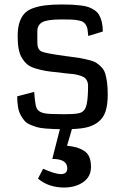

<svg xmlns="http://www.w3.org/2000/svg" viewBox="-20 -571 564 859"><path d="M57 0ZM462 -148Q462 -102 452 -72Q442 -42 418 -24Q394 -6 360.5 0.5Q327 7 275 7Q245 7 226.5 6.5Q208 6 184 4Q160 2 146 -2Q132 -6 115.5 -13Q99 -20 89.5 -31Q80 -42 72 -57Q64 -72 60.5 -93Q57 -114 57 -140L133 -160Q137 -104 143 -89Q152 -69 180 -64Q201 -60 268 -60Q308 -60 328 -63.5Q348 -67 355 -77Q374 -93 374 -187Q374 -201 368.5 -211Q363 -221 354.5 -226Q346 -231 331 -235Q316 -239 304 -240Q292 -241 272.5 -243Q253 -245 242 -247Q206 -250 183.5 -254Q161 -258 138 -265Q115 -272 102 -283Q89 -294 78.5 -311Q68 -328 63.5 -352Q59 -376 59 -409Q59 -444 66.5 -468.5Q74 -493 88 -509Q102 -525 126.5 -534Q151 -543 182 -547Q213 -551 257 -551Q285 -551 303 -550Q321 -549 342 -546.5Q363 -544 376.5 -539Q390 -534 403 -525.5Q416 -517 423.5 -504Q431 -491 435.5 -472.5Q440 -454 440 -430L375 -410Q373 -429 371.5 -440Q370 -451 364 -460Q358 -469 351.5 -473Q345 -477 329.5 -480Q314 -483 298.5 -483.5Q283 -484 254 -484Q191 -484 169 -471.5Q147 -459 147 -431V-381Q147 -349 166 -340.5Q185 -332 269 -321Q278 -319 283 -319Q316 -315 336 -311.5Q356 -308 378 -302.5Q400 -297 411.5 -289.5Q423 -282 434.5 -270Q446 -258 451 -241Q456 -224 459 -201.5Q462 -179 462 -148ZM250 -1H304L280 81Q307 84 324 89Q341 94 356.5 104Q372 114 379.5 131.5Q387 149 387 176Q387 220 352 244Q317 268 267 268Q197 268 150 228L173 184Q227 208 252 208Q281 208 281 182Q281 140 214 140Q218 123 232 69Z"/></svg>

Font: Myanmar Chatu
Style: Regular
Weight: 400
Designer: Danh Hong
Foundry: Google Inc.
Version: Version 2.00 November 20, 2015